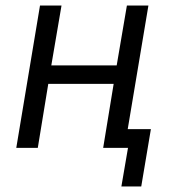

<svg xmlns="http://www.w3.org/2000/svg" viewBox="-20 -536 640 696"><path d="M444 0H354L392 -232H155L117 0H39L125 -516H203L166 -299H403L440 -516H518L443 -68H527L492 140H420Z"/></svg>

Font: iA Writer Mono V
Style: Regular
Weight: 400
Italic angle: -9.5°
Designer: Mike Abbink, Paul van der Laan, Pieter van Rosmalen
Foundry: Bold Monday
Version: Version 2.000